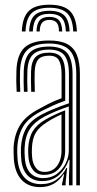

<svg xmlns="http://www.w3.org/2000/svg" viewBox="-20 -777 405 805"><path d="M187 -757.2Q246.2 -757.2 273 -731.1Q299.8 -705 302.5 -645H287Q285 -698.2 261.6 -721.4Q238.2 -744.5 187 -744.5Q135.5 -744.5 112.2 -721.4Q89 -698.2 87 -645H71.5Q74 -705 100.8 -731.1Q127.5 -757.2 187 -757.2ZM187 -731.8Q230.5 -731.8 250.2 -711.6Q270 -691.5 271.8 -645H256.2Q255 -684.5 238.9 -701.8Q222.8 -719 187 -719Q151.2 -719 135.1 -701.8Q119 -684.5 117.5 -645H102.2Q104 -691.5 123.6 -711.6Q143.2 -731.8 187 -731.8ZM187 -706.2Q214.8 -706.2 227.2 -692.1Q239.8 -678 241 -645H227.2Q227.2 -671 217.4 -682.2Q207.5 -693.5 187 -693.5Q166.8 -693.5 156.9 -682.2Q147 -671 146.5 -645H133Q134 -678 146.6 -692.1Q159.2 -706.2 187 -706.2ZM299.8 0V-466Q299.8 -534.8 273.4 -564.6Q247 -594.5 186 -594.5Q123 -594.5 94.8 -567.8Q66.5 -541 64 -479.5Q63.2 -459.8 63.5 -437Q63.8 -414.2 65 -392.2H49.8Q48.5 -415 48.2 -436.9Q48 -458.8 48.8 -480Q51 -548.2 83.1 -577.8Q115.2 -607.2 186 -607.2Q232.2 -607.2 260.6 -592.9Q289 -578.5 302 -547.5Q315 -516.5 315 -466V0ZM161 -30.2Q194.5 -30.2 218.5 -48Q242.5 -65.8 255.5 -92.4Q268.5 -119 268.5 -145.5V-330.8Q245.8 -323.2 218.1 -312Q190.5 -300.8 165.8 -287.8Q124.5 -265.8 104.8 -235.2Q85 -204.8 83 -155Q82.5 -144.2 83 -134.5Q83.5 -124.8 84.2 -114.2Q87 -72.8 107.2 -51.5Q127.5 -30.2 161 -30.2ZM164.2 -43.8Q135 -43.8 118.9 -63.8Q102.8 -83.8 99.5 -115.2Q98.5 -126.5 98.2 -136.5Q98 -146.5 98.2 -154Q100.5 -199.2 117.5 -227.2Q134.5 -255.2 171 -276Q188.5 -286 210.2 -296.2Q232 -306.5 253.2 -314.5V-144Q253.2 -119 243.6 -96Q234 -73 214.4 -58.4Q194.8 -43.8 164.2 -43.8ZM166.2 -56.2Q191 -56.2 206.8 -68.8Q222.5 -81.2 230.1 -101.1Q237.8 -121 237.8 -143V-297.2Q221 -290 205.9 -281.9Q190.8 -273.8 176.2 -264.2Q144.2 -244.2 129.6 -219.8Q115 -195.2 113.8 -154Q113.5 -145.2 113.6 -136Q113.8 -126.8 114.8 -116.8Q117 -91.2 129.9 -73.8Q142.8 -56.2 166.2 -56.2ZM147.8 7.5Q98.5 7.5 70.2 -23.4Q42 -54.2 38 -110.5Q37.2 -124.8 37 -138.1Q36.8 -151.5 37 -160.5Q40.5 -214.5 64.9 -253.6Q89.2 -292.8 148.8 -323.2Q166 -332.8 180.1 -340Q194.2 -347.2 208.1 -353.4Q222 -359.5 238.2 -365.2V-466Q238.2 -503.5 227.5 -523.5Q216.8 -543.5 186 -543.5Q153.8 -543.5 140.2 -527.4Q126.8 -511.2 125.5 -476.8Q125 -462.2 125 -441Q125 -419.8 126 -392.2H110.8Q109.8 -421.2 109.8 -441.4Q109.8 -461.5 110.2 -478Q111.5 -520.5 129.6 -538.4Q147.8 -556.2 186 -556.2Q224.8 -556.2 239.1 -533.5Q253.5 -510.8 253.5 -466V-354.8Q225.5 -345.2 201.2 -334.1Q177 -323 154 -311.2Q99 -283.2 77.2 -246.6Q55.5 -210 52.5 -159.2Q52 -147.8 52.2 -136.4Q52.5 -125 53.5 -111.8Q57 -60 82.6 -32.5Q108.2 -5 152 -5Q190.5 -5 217 -24Q243.5 -43 258 -72.5H261.5L255.2 -13.2V0H239.8V-4.5L248.8 -46H246Q229 -20.5 205.1 -6.5Q181.2 7.5 147.8 7.5ZM269.2 0V-37.2L271.8 -107H268.5Q255.5 -68.8 227.5 -43.2Q199.5 -17.8 156 -17.8Q118 -17.8 95 -42.1Q72 -66.5 68.8 -112.8Q68 -126 67.6 -136.8Q67.2 -147.5 67.8 -157.8Q70.5 -205.5 90.1 -239.9Q109.8 -274.2 160 -299.5Q178.2 -308.8 197.9 -317.1Q217.5 -325.5 236 -332.4Q254.5 -339.2 269 -343.8V-466Q269 -521.2 249.9 -545.1Q230.8 -569 186 -569Q139 -569 117.8 -548Q96.5 -527 94.8 -478.2Q94 -458.8 94.2 -436.2Q94.5 -413.8 95.5 -392.2H80.2Q79.2 -414.5 79 -437.2Q78.8 -460 79.5 -478.8Q81.5 -534 106.2 -557.9Q131 -581.8 186 -581.8Q238.8 -581.8 261.5 -554.9Q284.2 -528 284.2 -466V0Z"/></svg>

Font: Big Shoulders Inline Display Thin Medium
Style: Regular
Weight: 500
Version: Version 2.002